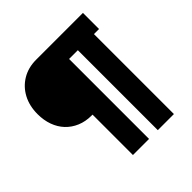

<svg xmlns="http://www.w3.org/2000/svg" viewBox="-181 -820 961 961"><g transform="rotate(-45 299.5 -340.0)"><path d="M221 0V-286H214Q172 -286 137.5 -300.5Q103 -315 78.5 -341Q54 -367 41 -403Q28 -439 28 -482Q28 -540 51.5 -584.5Q75 -629 117.5 -654.5Q160 -680 216 -680H547V-566H511V0H397V-566H335V0Z"/></g></svg>

Font: Titillium Web
Style: Bold
Weight: 700
Designer: Mohamed Gaber, Accademia di Belle Arti di Urbino
Foundry: Kief Type Foundry, Accademia di Belle Arti di Urbino
Version: Version 3.000